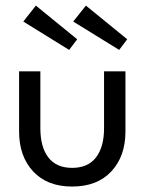

<svg xmlns="http://www.w3.org/2000/svg" viewBox="-20 -672 548 704"><path d="M417 -489 248.5 -593 295 -651.5 446.5 -528ZM233.5 -489 65.5 -593 111.5 -651.5 263 -528ZM128 -201.5Q128 -133 157.2 -94.8Q186.5 -56.5 244.5 -56.5Q302.5 -56.5 332 -94.8Q361.5 -133 361.5 -201.5V-410.5H440V-190Q440 -99 388.2 -43.5Q336.5 12 244.5 12Q153 12 101.5 -43.5Q50 -99 50 -190V-410.5H128Z"/></svg>

Font: League Spartan
Style: Regular
Weight: 350
Foundry: The League of Moveable Type
Version: Version 2.002